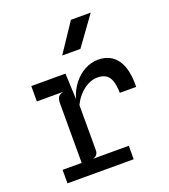

<svg xmlns="http://www.w3.org/2000/svg" viewBox="-145 -907 890 1011"><g transform="rotate(-20 300.0 -401.5)"><path d="M572 -353.5H480.5Q479.5 -396 470.5 -421.5Q461.5 -447 443.2 -458.5Q425 -470 395 -470Q369 -470 342.2 -456Q315.5 -442 293.5 -418Q271.5 -394 258.5 -365V-115Q258.5 -98.5 251.2 -88.8Q244 -79 228 -75.5H429.5V0H58.5V-75.5H165.5V-407.5Q165.5 -434 174.5 -445.5Q183.5 -457 205 -460.5H54.5V-546.5H246L252.5 -401Q265 -446.5 292.2 -482Q319.5 -517.5 356 -537.2Q392.5 -557 431.5 -557Q501 -557 537.8 -505.8Q574.5 -454.5 572 -353.5ZM364.5 -642H262.5L370 -803H481Z"/></g></svg>

Font: SplineSansMono30
Style: Regular
Weight: 400
Designer: Eben Sorkin, Mirko Velimirovic
Foundry: Sorkin Type
Version: Version 1.000